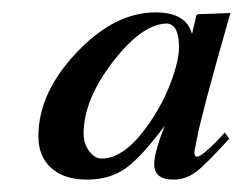

<svg xmlns="http://www.w3.org/2000/svg" viewBox="-20 -696 392 310"><path d="M299 -673 352 -675Q304 -507 298 -472L295 -457Q294 -454 294 -450Q294 -443 298 -443Q305 -443 329 -467L343 -482L350 -472Q313 -431 296.5 -418.5Q280 -406 260 -406Q229 -406 229 -431Q229 -450 246 -493Q208 -442 182.5 -424Q157 -406 120 -406Q84 -406 63 -424.5Q42 -443 42 -476Q42 -546 103.5 -611Q165 -676 231 -676Q281 -676 290 -641L297 -671ZM269 -620Q269 -656 250 -658Q210 -658 162.5 -596.5Q115 -535 115 -480Q115 -464 124 -452Q133 -440 144 -440Q183 -440 223 -500Q243 -529 256 -563.5Q269 -598 269 -620Z"/></svg>

Font: STIX
Style: Italic
Weight: 400
Italic angle: -16.33°
Designer: MicroPress Inc., with final additions and corrections provided by Coen Hoffman, Elsevier (retired)
Version: Version 1.1.1